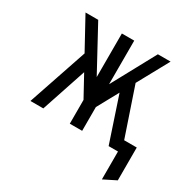

<svg xmlns="http://www.w3.org/2000/svg" viewBox="-153 -648 923 942"><g transform="rotate(30 308.0 -176.5)"><path d="M546 158V0H511V-63H616V123ZM318 -89V-218L477 -511H549ZM50 0 174 -366 219 -288 123 0ZM298 -89 67 -511H139L298 -218ZM273 0V-511H343V0ZM493 0 397 -288 442 -366 566 0Z"/></g></svg>

Font: Overpass Mono Light
Style: Regular
Weight: 300
Monospace: yes
Designer: Delve Withrington, Dave Bailey
Foundry: Delve Fonts LLC
Version: Version 4.000